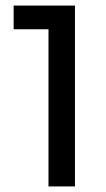

<svg xmlns="http://www.w3.org/2000/svg" viewBox="-20 -669 382 689"><path d="M29 -564V-649H249V0H154V-564Z"/></svg>

Font: Syne Med Modified
Style: Regular
Weight: 500
Designer: Lucas Descroix
Foundry: Bonjour Monde
Version: Version 2.200